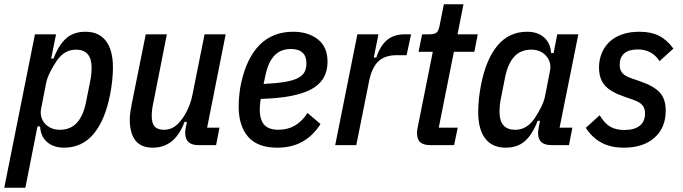

<svg xmlns="http://www.w3.org/2000/svg" viewBox="-38 -681 3203 901"><path d="M126 -520H225L202 -406H213Q237 -469 272 -500.5Q307 -532 363 -532Q426 -532 459 -489Q492 -446 492 -364Q492 -335 488.5 -302Q485 -269 479 -239Q456 -119 402 -53.5Q348 12 262 12Q214 12 183.5 -14Q153 -40 150 -88H138L81 200H-18ZM242 -72Q293 -72 323 -105Q353 -138 366 -203L385 -299Q389 -316 390.5 -334Q392 -352 392 -363Q392 -448 318 -448Q265 -448 229 -397Q212 -372 197.5 -343.5Q183 -315 178 -289L155 -171Q151 -152 155.5 -134Q160 -116 171.5 -102.5Q183 -89 201 -80.5Q219 -72 242 -72Z M745 -520 682 -201Q674 -166 674 -137Q674 -102 688 -87Q702 -72 731 -72Q757 -72 776 -83.5Q795 -95 812 -117Q831 -141 844.5 -171.5Q858 -202 864 -231L922 -520H1021L934 -82H992L976 0H893Q831 0 831 -58Q831 -65 832 -72.5Q833 -80 835 -88L839 -109H828Q783 12 679 12Q624 12 597.5 -22Q571 -56 571 -120Q571 -137 574 -157.5Q577 -178 581 -197L646 -520Z M1264 12Q1170 12 1126 -39.5Q1082 -91 1082 -180Q1082 -205 1085 -236Q1088 -267 1094 -293Q1120 -410 1181 -471Q1242 -532 1338 -532Q1408 -532 1453.5 -496.5Q1499 -461 1499 -391Q1499 -303 1422.5 -262Q1346 -221 1186 -217Q1183 -203 1182 -190Q1181 -177 1181 -168Q1181 -118 1202.5 -95Q1224 -72 1269 -72Q1355 -72 1405 -151L1466 -99Q1396 12 1264 12ZM1327 -451Q1279 -451 1250 -420.5Q1221 -390 1208 -329L1199 -287Q1259 -290 1298 -296.5Q1337 -303 1359.5 -314.5Q1382 -326 1391 -343Q1400 -360 1400 -383Q1400 -451 1327 -451Z M1535 0 1639 -520H1738L1716 -411H1728Q1745 -464 1777 -492Q1809 -520 1862 -520H1891L1870 -422H1824Q1768 -422 1737.5 -393Q1707 -364 1694 -300L1634 0Z M1981 0Q1949 0 1934 -13.5Q1919 -27 1919 -57Q1919 -71 1923 -88L1993 -438H1926L1943 -520H1977Q2002 -520 2011.5 -529Q2021 -538 2026 -566L2045 -661H2137L2109 -520H2204L2188 -438H2092L2021 -82H2110L2093 0Z M2550 0Q2487 0 2487 -56Q2487 -69 2491 -88L2496 -114H2485Q2461 -51 2426 -19.5Q2391 12 2335 12Q2272 12 2239 -31Q2206 -74 2206 -156Q2206 -185 2209.5 -218Q2213 -251 2219 -281Q2242 -401 2296 -466.5Q2350 -532 2436 -532Q2484 -532 2514.5 -506Q2545 -480 2548 -432H2560L2577 -520H2676L2588 -82H2648L2632 0ZM2380 -72Q2433 -72 2469 -123Q2486 -148 2500.5 -176.5Q2515 -205 2520 -231L2543 -349Q2547 -368 2542.5 -385.5Q2538 -403 2526.5 -417Q2515 -431 2497 -439.5Q2479 -448 2456 -448Q2405 -448 2375 -415Q2345 -382 2332 -317L2313 -221Q2309 -204 2307.5 -185.5Q2306 -167 2306 -156Q2306 -72 2380 -72Z M2890 12Q2827 12 2783.5 -12Q2740 -36 2711 -81L2776 -140Q2800 -101 2826.5 -86Q2853 -71 2893 -71Q2938 -71 2963.5 -90.5Q2989 -110 2989 -149Q2989 -172 2977 -187Q2965 -202 2933 -213L2890 -228Q2826 -250 2799.5 -281Q2773 -312 2773 -364Q2773 -399 2785 -429.5Q2797 -460 2820.5 -483Q2844 -506 2879.5 -519Q2915 -532 2963 -532Q3017 -532 3054.5 -513Q3092 -494 3122 -453L3057 -394Q3022 -449 2955 -449Q2913 -449 2891.5 -430.5Q2870 -412 2870 -377Q2870 -353 2882.5 -338.5Q2895 -324 2924 -314L2967 -299Q3031 -277 3058.5 -246.5Q3086 -216 3086 -162Q3086 -81 3033 -34.5Q2980 12 2890 12Z"/></svg>

Font: IBM Plex Sans Condensed Medium
Style: Italic
Weight: 500
Width: 3
Italic angle: -11°
Designer: Mike Abbink, Paul van der Laan, Pieter van Rosmalen
Foundry: Bold Monday
Version: Version 1.3